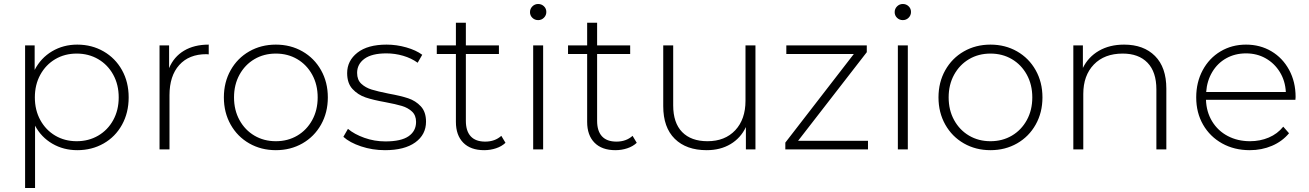

<svg xmlns="http://www.w3.org/2000/svg" viewBox="-20 -750 6574 964"><path d="M156 -119V194H106V-522H154V-399Q185 -459 241.5 -492.5Q298 -526 368 -526Q441 -526 500 -492Q559 -458 592.5 -398Q626 -338 626 -261Q626 -184 592.5 -123.5Q559 -63 500 -29.5Q441 4 368 4Q299 4 243 -28.5Q187 -61 156 -119ZM576 -261Q576 -325 548.5 -375Q521 -425 473 -453Q425 -481 365 -481Q305 -481 257.5 -453Q210 -425 182.5 -375Q155 -325 155 -261Q155 -197 182.5 -147Q210 -97 257.5 -69Q305 -41 365 -41Q425 -41 473 -69Q521 -97 548.5 -147Q576 -197 576 -261Z M781 -522H829V-408Q853 -465 904 -495.5Q955 -526 1028 -526V-477L1016 -478Q929 -478 880 -423.5Q831 -369 831 -272V0H781Z M1104 -261Q1104 -337 1138 -397.5Q1172 -458 1231.5 -492Q1291 -526 1365 -526Q1439 -526 1498.5 -492Q1558 -458 1592 -397.5Q1626 -337 1626 -261Q1626 -185 1592 -124.5Q1558 -64 1498.5 -30Q1439 4 1365 4Q1291 4 1231.5 -30Q1172 -64 1138 -124.5Q1104 -185 1104 -261ZM1575 -261Q1575 -325 1547.5 -375Q1520 -425 1472.5 -453Q1425 -481 1365 -481Q1305 -481 1257.5 -453Q1210 -425 1182.5 -375Q1155 -325 1155 -261Q1155 -197 1182.5 -147Q1210 -97 1257.5 -69Q1305 -41 1365 -41Q1425 -41 1472.5 -69Q1520 -97 1547.5 -147Q1575 -197 1575 -261Z M1704 -63 1727 -103Q1759 -76 1809.5 -58Q1860 -40 1915 -40Q1994 -40 2031.5 -66Q2069 -92 2069 -138Q2069 -171 2048.5 -190Q2028 -209 1998 -218Q1968 -227 1915 -237Q1853 -248 1815 -261Q1777 -274 1750 -303Q1723 -332 1723 -383Q1723 -445 1774.5 -485.5Q1826 -526 1921 -526Q1971 -526 2020 -512Q2069 -498 2100 -475L2077 -435Q2045 -458 2004 -470Q1963 -482 1920 -482Q1847 -482 1810 -455Q1773 -428 1773 -384Q1773 -349 1794 -329.5Q1815 -310 1845.5 -300.5Q1876 -291 1931 -280Q1992 -269 2029.5 -256.5Q2067 -244 2093 -216Q2119 -188 2119 -139Q2119 -74 2065 -35Q2011 4 1913 4Q1850 4 1793 -15Q1736 -34 1704 -63Z M2269 -138V-479H2173V-522H2269V-636H2319V-522H2485V-479H2319V-143Q2319 -92 2343.5 -65.5Q2368 -39 2416 -39Q2465 -39 2497 -68L2518 -33Q2499 -15 2470.5 -5.5Q2442 4 2411 4Q2343 4 2306 -33.5Q2269 -71 2269 -138Z M2657 -522H2707V0H2657ZM2641 -689Q2641 -706 2653 -718Q2665 -730 2682 -730Q2699 -730 2711 -718.5Q2723 -707 2723 -690Q2723 -673 2711 -661Q2699 -649 2682 -649Q2665 -649 2653 -660.5Q2641 -672 2641 -689Z M2928 -138V-479H2832V-522H2928V-636H2978V-522H3144V-479H2978V-143Q2978 -92 3002.5 -65.5Q3027 -39 3075 -39Q3124 -39 3156 -68L3177 -33Q3158 -15 3129.5 -5.5Q3101 4 3070 4Q3002 4 2965 -33.5Q2928 -71 2928 -138Z M3310 -217V-522H3360V-221Q3360 -133 3405 -87Q3450 -41 3532 -41Q3620 -41 3671.5 -96Q3723 -151 3723 -244V-522H3773V0H3725V-112Q3699 -57 3648 -26.5Q3597 4 3528 4Q3426 4 3368 -53Q3310 -110 3310 -217Z M3923 -34 4267 -479H3928V-522H4332V-488L3987 -43H4338V0H3923Z M4488 -522H4538V0H4488ZM4472 -689Q4472 -706 4484 -718Q4496 -730 4513 -730Q4530 -730 4542 -718.5Q4554 -707 4554 -690Q4554 -673 4542 -661Q4530 -649 4513 -649Q4496 -649 4484 -660.5Q4472 -672 4472 -689Z M4692 -261Q4692 -337 4726 -397.5Q4760 -458 4819.5 -492Q4879 -526 4953 -526Q5027 -526 5086.5 -492Q5146 -458 5180 -397.5Q5214 -337 5214 -261Q5214 -185 5180 -124.5Q5146 -64 5086.5 -30Q5027 4 4953 4Q4879 4 4819.5 -30Q4760 -64 4726 -124.5Q4692 -185 4692 -261ZM5163 -261Q5163 -325 5135.5 -375Q5108 -425 5060.5 -453Q5013 -481 4953 -481Q4893 -481 4845.5 -453Q4798 -425 4770.5 -375Q4743 -325 4743 -261Q4743 -197 4770.5 -147Q4798 -97 4845.5 -69Q4893 -41 4953 -41Q5013 -41 5060.5 -69Q5108 -97 5135.5 -147Q5163 -197 5163 -261Z M5836 -305V0H5786V-301Q5786 -389 5741.5 -435Q5697 -481 5617 -481Q5525 -481 5472 -426Q5419 -371 5419 -278V0H5369V-522H5417V-409Q5444 -464 5497.5 -495Q5551 -526 5624 -526Q5722 -526 5779 -469Q5836 -412 5836 -305Z M5986 -261Q5986 -337 6018.5 -397.5Q6051 -458 6108 -492Q6165 -526 6236 -526Q6307 -526 6363.5 -492.5Q6420 -459 6452.5 -399Q6485 -339 6485 -263L6484 -249H6035Q6037 -188 6066 -140.5Q6095 -93 6144.5 -67Q6194 -41 6256 -41Q6307 -41 6350.5 -59.5Q6394 -78 6423 -114L6452 -81Q6418 -40 6366.5 -18Q6315 4 6255 4Q6177 4 6116 -30Q6055 -64 6020.5 -124Q5986 -184 5986 -261ZM6436 -288Q6433 -344 6406 -388Q6379 -432 6335 -457Q6291 -482 6236 -482Q6181 -482 6137 -457.5Q6093 -433 6066.5 -388.5Q6040 -344 6036 -288Z"/></svg>

Font: Goldbeck Next Light
Style: Regular
Weight: 300
Designer: Julieta Ulanovsky
Foundry: Julieta Ulanovsky
Version: Version 7.200